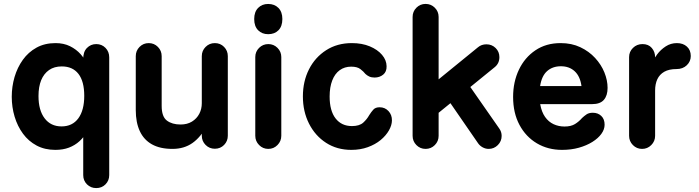

<svg xmlns="http://www.w3.org/2000/svg" viewBox="-20 -750 3566 980"><path d="M262.2 15Q208.5 15 167 -7.1Q125.5 -29.2 97.4 -67.5Q69.2 -105.8 54.6 -154.5Q40 -203.2 40 -256Q40 -308 54.2 -356.8Q68.5 -405.5 96.5 -444.6Q124.5 -483.8 166.4 -506.9Q208.2 -530 263.5 -530Q305.5 -530 337.5 -514.1Q369.5 -498.2 392 -472.9Q414.5 -447.5 425.5 -418.2L405.5 -411.2L404.8 -447Q404 -484.8 423.5 -504.9Q443 -525 471.2 -525Q499.5 -525 518.5 -505.6Q537.5 -486.2 537.5 -457.2V143.5Q537.5 171.8 518.5 190.9Q499.5 210 471.2 210Q443 210 423.9 190.9Q404.8 171.8 404.8 143.5V-88.5L423.8 -78.2Q408.8 -50.2 385.6 -29.2Q362.5 -8.2 332.1 3.4Q301.8 15 262.2 15ZM294.2 -104.8Q349.5 -104.8 379.8 -146Q410 -187.2 410 -260.8Q410 -334.8 380.4 -372.9Q350.8 -411 295.2 -411Q257 -411 230.5 -392.6Q204 -374.2 190.2 -340.8Q176.5 -307.2 176.5 -259.8Q176.5 -187 207.9 -145.9Q239.2 -104.8 294.2 -104.8Z M860.2 10Q797.2 10 755.6 -13.2Q714 -36.5 693.5 -80.9Q673 -125.2 673 -188V-463.5Q673 -491 692.2 -510.5Q711.5 -530 739 -530Q766.8 -530 786 -510.5Q805.2 -491 805.2 -463.5V-209.5Q805.2 -154.5 831.9 -134.5Q858.5 -114.5 901.5 -114.5Q935.8 -114.5 960 -129.5Q984.2 -144.5 997.1 -169Q1010 -193.5 1010 -223.2V-463.5Q1010 -491 1029.4 -510.5Q1048.8 -530 1076.5 -530Q1104.8 -530 1123.8 -510.5Q1142.8 -491 1142.8 -463.5V-57.2Q1142.8 -29.8 1123.8 -10.2Q1104.8 9.2 1076.5 9.2Q1048.8 9.2 1029.4 -10.2Q1010 -29.8 1010 -57.2V-122.5L1036.8 -110Q1004.8 -49.8 962.1 -19.9Q919.5 10 860.2 10Z M1349.5 10Q1321.8 10 1302.4 -9.8Q1283 -29.5 1283 -57V-458.8Q1283 -486.2 1302.4 -505.6Q1321.8 -525 1349.5 -525Q1377 -525 1396.4 -505.6Q1415.8 -486.2 1415.8 -458.8V-57Q1415.8 -29.5 1396.4 -9.8Q1377 10 1349.5 10ZM1348.8 -575.5Q1317.5 -575.5 1297.5 -595.6Q1277.5 -615.8 1277.5 -652.8Q1277.5 -689.2 1297.4 -709.5Q1317.3 -729.8 1348.6 -729.8Q1381.2 -729.8 1401.2 -709.5Q1421.2 -689.2 1421.2 -652.8Q1421.2 -615.8 1401.4 -595.6Q1381.5 -575.5 1348.8 -575.5Z M1773.2 15Q1700.2 15 1644.5 -20.9Q1588.8 -56.8 1557.4 -118.8Q1526 -180.8 1526 -258Q1526 -334.8 1557.1 -396.1Q1588.2 -457.5 1644.8 -493.8Q1701.2 -530 1775.8 -530Q1827.8 -530 1867.5 -513.4Q1907.2 -496.8 1930 -470Q1952.8 -443.2 1953.2 -412.2Q1954 -383.8 1935.8 -369Q1917.5 -354.2 1891.8 -354.2Q1875.8 -354.2 1864.4 -359.6Q1853 -365 1845 -372.8Q1835.8 -384.8 1819.6 -397.2Q1803.5 -409.8 1772.5 -409.8Q1738.8 -409.8 1714 -391.8Q1689.2 -373.8 1675.9 -339.6Q1662.5 -305.5 1662.5 -257.5Q1662.5 -184.5 1692.9 -145.5Q1723.2 -106.5 1776.5 -106.5Q1814.5 -106.5 1833.9 -124Q1853.2 -141.5 1864.5 -162.2Q1874.8 -178.5 1885.6 -190.5Q1896.5 -202.5 1917.5 -202.5Q1945 -202.5 1963 -183Q1981 -163.5 1980.5 -135Q1980.2 -110.8 1965.2 -84.4Q1950.2 -58 1922.8 -35.2Q1895.2 -12.5 1857.2 1.2Q1819.2 15 1773.2 15Z M2152.2 10Q2124.8 10 2105.4 -9.5Q2086 -29 2086 -56.8V-663.5Q2086 -691.2 2105.4 -710.6Q2124.8 -730 2152.2 -730Q2180 -730 2199.4 -710.6Q2218.8 -691.2 2218.8 -663.5V-56.8Q2218.8 -29 2199.4 -9.5Q2180 10 2152.2 10ZM2169 -304.5 2419.8 -508.8Q2437.5 -523.8 2463 -523.8Q2490.5 -523.8 2509.8 -504.9Q2529 -486 2529 -458.5Q2529 -426.5 2505.2 -407.2L2169 -133.8ZM2474.2 10Q2458.2 10 2443.6 2Q2429 -6 2420.2 -18.8L2250.5 -264.8L2353.2 -345.2L2528 -94.5Q2540.5 -77.5 2540.5 -56.5Q2540.5 -29 2521 -9.5Q2501.5 10 2474.2 10Z M2848.8 15Q2776.8 15 2720.4 -18.4Q2664 -51.8 2631.5 -112.5Q2599 -173.2 2599 -255.2Q2599 -331.8 2628.6 -394.1Q2658.2 -456.5 2712.8 -493.2Q2767.2 -530 2841.5 -530Q2897.8 -530 2942.1 -509Q2986.5 -488 3017.6 -454.1Q3048.8 -420.2 3065 -380.2Q3081.2 -340.2 3081.2 -301.2Q3081.2 -262.5 3062.4 -240.5Q3043.5 -218.5 3002 -218.5H2737.2Q2744.2 -178.5 2762.1 -153.2Q2780 -128 2805.6 -116.1Q2831.2 -104.2 2861.5 -104.2Q2894.5 -104.2 2914.9 -116.9Q2935.2 -129.5 2951 -147.8Q2961.2 -157.5 2973.5 -166Q2985.8 -174.5 3006 -174.5Q3032 -174.5 3049.1 -158.2Q3066.2 -142 3066 -113Q3065.8 -89.2 3049.4 -66.6Q3033 -44 3003.6 -25.6Q2974.2 -7.2 2935 3.9Q2895.8 15 2848.8 15ZM2736.8 -310.8H2948Q2941 -360.8 2913.4 -386.2Q2885.8 -411.8 2842.8 -411.8Q2800.8 -411.8 2772.9 -387.4Q2745 -363 2736.8 -310.8Z M3257.2 10Q3229.8 10 3210.4 -9.6Q3191 -29.2 3191 -56.8V-458.5Q3191 -486 3210.8 -505.5Q3230.5 -525 3259.5 -525Q3290 -525 3306.9 -505.1Q3323.8 -485.2 3323.8 -457.8V-411.5L3304.8 -423.2Q3315.5 -447.2 3333.8 -471.9Q3352 -496.5 3377.8 -513.2Q3403.5 -530 3435 -530Q3466.5 -530 3486.1 -512.2Q3505.8 -494.5 3505.8 -464Q3505.8 -436.5 3485.5 -417Q3465.2 -397.5 3433 -397.5Q3394.8 -397.5 3370.6 -383.8Q3346.5 -370 3335.1 -345.5Q3323.8 -321 3323.8 -288V-56.8Q3323.8 -29.2 3304.2 -9.6Q3284.8 10 3257.2 10Z"/></svg>

Font: National Park
Style: Regular
Weight: 400
Designer: Andrea Herstowski, Ben Hoepner
Version: Version 1.009